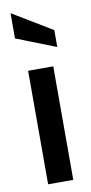

<svg xmlns="http://www.w3.org/2000/svg" viewBox="-87 -790 392 827"><g transform="rotate(-10 109.0 -377.0)"><path d="M54 0V-496.5H164V0ZM195.5 -575.5 22.5 -643.5V-754L195.5 -649.5Z"/></g></svg>

Font: Cabin SemiCondensed SemiBold
Style: Regular
Weight: 600
Width: 4
Designer: Pablo Impallari
Foundry: Pablo Impallari. http://www.impallari.com Igino Marini. http://www.ikern.com
Version: Version 3.001